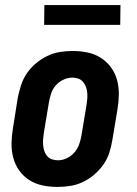

<svg xmlns="http://www.w3.org/2000/svg" viewBox="-20 -729 540 757"><path d="M206 8Q176 8 147.5 2Q119 -4 95.5 -19Q72 -34 56 -56.5Q40 -79 32.5 -106.5Q25 -134 25.5 -164Q26 -194 31 -223L50 -343Q55 -368 63 -393Q71 -418 86 -440Q101 -462 122 -479.5Q143 -497 167 -508.5Q191 -520 216.5 -524Q242 -528 267 -528Q297 -528 325.5 -522Q354 -516 377.5 -501Q401 -486 417.5 -463.5Q434 -441 441.5 -413.5Q449 -386 448.5 -356Q448 -326 443 -297L423 -177Q419 -152 411 -127Q403 -102 387.5 -80Q372 -58 351.5 -40.5Q331 -23 307 -11.5Q283 0 257 4Q231 8 206 8ZM208 -97Q226 -97 243 -105Q260 -113 272.5 -127Q285 -141 291.5 -158.5Q298 -176 301 -194L321 -314Q323 -326 324 -338.5Q325 -351 324 -363Q323 -375 319 -386Q315 -397 307.5 -406Q300 -415 289 -419Q278 -423 266 -423Q248 -423 230.5 -415Q213 -407 200.5 -393Q188 -379 182 -361.5Q176 -344 173 -326L153 -206Q151 -194 150 -181.5Q149 -169 150 -157Q151 -145 154.5 -134Q158 -123 165.5 -114Q173 -105 184.5 -101Q196 -97 208 -97ZM154 -631 155 -709H455L454 -631Z"/></svg>

Font: Iosevka Curly Extrabold
Style: Italic
Weight: 800
Italic angle: -9°
Monospace: yes
Designer: Belleve Invis
Foundry: Belleve Invis
Version: Version 22.1.2; ttfautohint (v1.8.4)